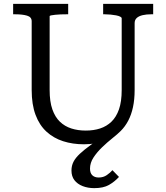

<svg xmlns="http://www.w3.org/2000/svg" viewBox="-20 -730 861 994"><path d="M533 -38 535 -6Q509 6 478 11.5Q447 17 415 17Q356 17 306.5 1Q257 -15 220.5 -48.5Q184 -82 164 -135.5Q144 -189 144 -264V-620Q144 -642 120 -649Q96 -656 59 -656H48V-710H333V-656H324Q310 -656 294.5 -655.5Q279 -655 266 -653.5Q253 -652 245 -650.5Q237 -649 237 -646V-264Q237 -204 251 -164Q265 -124 290 -100Q315 -76 349 -65Q383 -54 424 -54Q465 -54 498.5 -65Q532 -76 557 -100Q582 -124 596 -164Q610 -204 610 -264V-635Q610 -640 602 -644Q594 -648 581 -650.5Q568 -653 552.5 -654.5Q537 -656 523 -656H514V-710H773V-656H762Q738 -656 718.5 -651.5Q699 -647 688 -637Q677 -627 677 -610V-264Q677 -215 668.5 -175.5Q660 -136 644 -105.5Q628 -75 605 -52Q589 -36 562 -14.5Q535 7 508.5 32.5Q482 58 464 85.5Q446 113 446 143Q446 166 458 177.5Q470 189 491 189Q515 189 533 176.5Q551 164 562 151L596 186Q573 211 544 227.5Q515 244 468 244Q435 244 408 233.5Q381 223 365.5 203Q350 183 350 153Q350 128 360.5 107.5Q371 87 393.5 66Q416 45 450.5 20Q485 -5 533 -38Z"/></svg>

Font: Roboto Serif
Style: Regular
Weight: 400
Designer: Greg Gazdowicz
Foundry: Commercial Type
Version: Version 1.008